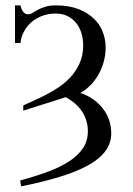

<svg xmlns="http://www.w3.org/2000/svg" viewBox="-20 -467 484 701"><path d="M386.2 19Q386.2 55.7 364.7 84.7Q343.3 113.8 301.5 136.7Q259.8 159.7 198.5 178.5Q137.2 197.3 57.1 213.4L53.7 191.9Q109.4 176.8 155 159.9Q200.7 143.1 232.9 121.8Q265.1 100.6 283 74Q300.8 47.4 300.8 12.2Q300.8 -10.3 294.4 -29.1Q288.1 -47.9 277.3 -63.2Q266.6 -78.6 251.7 -90.8Q236.8 -103 220.2 -112.3L64.9 -63V-82L128.4 -111.3Q155.3 -124 183.1 -141.1Q210.9 -158.2 233.2 -180.9Q255.4 -203.6 269.5 -233.4Q283.7 -263.2 283.7 -301.8Q283.7 -325.7 277.1 -346.7Q270.5 -367.7 257.6 -383.5Q244.6 -399.4 226.1 -408.4Q207.5 -417.5 183.6 -417.5Q158.2 -417.5 136 -409.7Q113.8 -401.9 96.7 -387.7Q79.6 -373.5 68.6 -353.8Q57.6 -334 54.7 -310.1H34.7V-447.3H54.7Q58.1 -433.1 63 -426.3Q67.9 -419.4 72.8 -417Q78.1 -414.1 84 -415Q91.3 -415 99.1 -420.2Q106.9 -425.3 117.9 -431.2Q128.9 -437 144.8 -442.1Q160.6 -447.3 183.6 -447.3Q231.9 -447.3 266.4 -433.8Q300.8 -420.4 323 -398.7Q345.2 -377 355.5 -349.6Q365.7 -322.3 365.7 -294.9Q365.7 -263.7 357.4 -236.8Q349.1 -210 335.9 -188.7Q322.8 -167.5 306.4 -152.1Q290 -136.7 273.4 -127.9Q306.2 -116.2 327.9 -98.6Q349.6 -81.1 362.5 -61Q375.5 -41 380.9 -20.3Q386.2 0.5 386.2 19Z"/></svg>

Font: Doulos SIL Eur
Style: Regular
Weight: 400
Designer: Walt Agee, Victor Gaultney, Peter Martin, Debbi Hosken, Becca Hirsbrunner
Foundry: SIL International
Version: Version 5.000